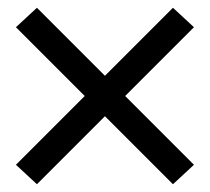

<svg xmlns="http://www.w3.org/2000/svg" viewBox="-20 -587 540 494"><path d="M75 -113 21 -163 198 -340 21 -517 75 -567 250 -392 425 -567 479 -517 302 -340 479 -163 425 -113 250 -288Z"/></svg>

Font: Iosevka Algr
Style: Regular
Weight: 400
Monospace: yes
Designer: Belleve Invis
Foundry: Belleve Invis
Version: Version 26.0.2; ttfautohint (v1.8.3)